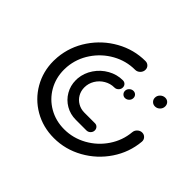

<svg xmlns="http://www.w3.org/2000/svg" viewBox="-127 -677 837 837"><g transform="rotate(45 291.5 -259.0)"><path d="M365.2 -364.1Q365.2 -374.4 373.3 -382.2Q381.5 -390 391.5 -390Q401.1 -390 407.4 -383.7Q413.7 -377.4 413.7 -367.8Q413.7 -357 405.7 -349.3Q397.8 -341.5 387 -341.5Q378.1 -341.5 371.7 -348Q365.2 -354.4 365.2 -364.1ZM394.4 -148.9Q394.4 -138.5 386.7 -130.7Q378.9 -123 368.1 -123H303Q268.9 -123 240.9 -139.3Q213 -155.6 196.9 -183.5Q180.7 -211.5 180.7 -245.2Q180.7 -252.6 181.1 -256.7Q184.4 -292.6 205.2 -323.3Q225.9 -354.1 258.1 -372Q290.4 -390 326.3 -390Q335.9 -390 342.2 -383.7Q348.5 -377.4 348.5 -367.8Q348.5 -357 340.7 -349.3Q333 -341.5 322.2 -341.5Q297.8 -341.5 276.3 -328.9Q254.8 -316.3 242 -295Q229.3 -273.7 229.3 -249.3Q229.3 -227.8 239.4 -210Q249.6 -192.2 267.6 -181.9Q285.6 -171.5 307.4 -171.5H372.6Q381.9 -171.5 388.1 -165Q394.4 -158.5 394.4 -148.9ZM511.1 -467Q522.6 -467 530 -459.3Q537.4 -451.5 537.4 -440Q537.4 -427 528 -417.6Q518.5 -408.1 505.6 -408.1Q494.1 -408.1 486.3 -415.9Q478.5 -423.7 478.5 -435.2Q478.5 -448.1 488.3 -457.6Q498.1 -467 511.1 -467ZM547 -288.5Q559.3 -288.5 567.2 -279.8Q575.2 -271.1 574.1 -258.9Q567.8 -188.1 527.8 -128.5Q487.8 -68.9 425 -33.9Q362.2 1.1 291.5 1.1Q224.4 1.1 169.8 -30.4Q115.2 -61.9 83.9 -116.1Q52.6 -170.4 52.6 -235.9Q52.6 -247.4 53.7 -258.9Q60 -329.6 100.2 -389.3Q140.4 -448.9 203.1 -483.9Q265.9 -518.9 336.7 -518.9Q348.1 -518.9 355.9 -511.3Q363.7 -503.7 363.7 -492.2Q363.7 -479.3 354.1 -469.6Q344.4 -460 331.5 -460Q276.7 -460 228.1 -433Q179.6 -405.9 148.5 -359.8Q117.4 -313.7 112.6 -258.9Q111.9 -247 111.9 -241.1Q111.9 -190.4 135.9 -148.3Q160 -106.3 202.2 -82Q244.4 -57.8 296.3 -57.8Q351.1 -57.8 399.8 -84.8Q448.5 -111.9 479.4 -158Q510.4 -204.1 515.2 -258.9Q516.3 -271.1 525.7 -279.8Q535.2 -288.5 547 -288.5Z"/></g></svg>

Font: 26F Galaxy Sans Medium
Style: Italic
Weight: 500
Italic angle: -5°
Designer: C₂₉H₂₅N₃O₅
Version: Version 1.200